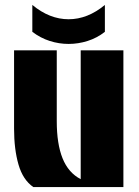

<svg xmlns="http://www.w3.org/2000/svg" viewBox="-20 -758 564 778"><path d="M115 0Q73 -29 55 -91Q37 -153 37 -237V-554H210V-267Q210 -175 233.5 -116.5Q257 -58 307 -32V-554H480V0ZM111 -629V-738Q181 -680 258 -680Q335 -680 405 -738V-629Q373 -604 335 -592Q297 -580 258 -580Q219 -580 181.5 -592Q144 -604 111 -629Z"/></svg>

Font: Tac One
Style: Regular
Weight: 400
Designer: Oluseyi Olusanya, David Udoh, Eyiyemi Adegbite, Mirko Velimirović
Version: Version 1.003; ttfautohint (v1.8.4.7-5d5b)